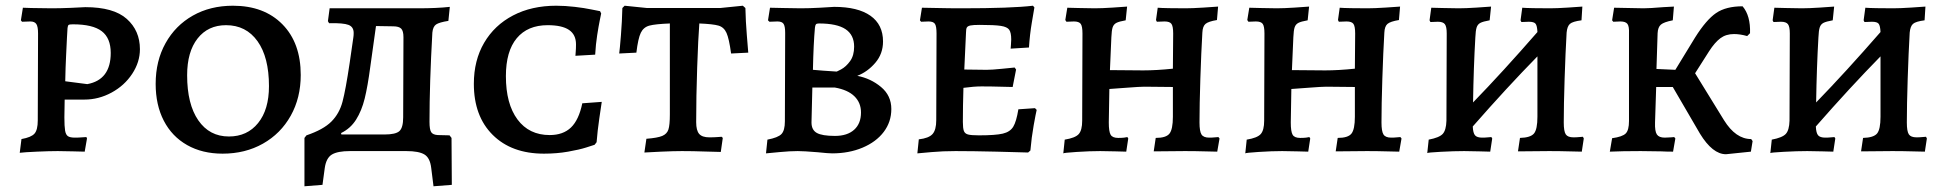

<svg xmlns="http://www.w3.org/2000/svg" viewBox="-20 -528 6799 671"><path d="M55 -42Q89 -48 100.5 -61Q112 -74 112 -107L113 -411Q113 -435 107 -444Q101 -453 86 -453L57 -452L53 -457L60 -501Q75 -501 89 -500L160 -499Q190 -499 226.5 -500.5Q263 -502 278 -503Q377 -503 423 -462Q469 -421 469 -356Q469 -311 442 -270Q415 -229 370 -204.5Q325 -180 275 -180H206L205 -118Q205 -86 207.5 -71.5Q210 -57 217.5 -52Q225 -47 242 -47Q255 -47 266.5 -48Q278 -49 282 -49L284 -44L276 2Q265 2 237 1Q209 0 182 0Q153 0 108.5 2Q64 4 49 6ZM367 -343Q367 -395 335.5 -419Q304 -443 235 -443Q223 -443 220 -441Q217 -439 216 -430L214 -396Q213 -372 211 -333.5Q209 -295 208 -244L285 -234Q367 -249 367 -343Z M524 -235Q524 -315 558.5 -377Q593 -439 654 -473.5Q715 -508 794 -508Q903 -508 967 -443Q1031 -378 1031 -266Q1031 -186 996 -123.5Q961 -61 899 -26Q837 9 758 9Q687 9 634 -21Q581 -51 552.5 -106Q524 -161 524 -235ZM920 -227Q920 -328 880 -384Q840 -440 770 -440Q707 -440 670.5 -393.5Q634 -347 634 -265Q634 -164 673 -107.5Q712 -51 780 -51Q844 -51 882 -98Q920 -145 920 -227Z M1559 118 1495 123 1487 59Q1483 24 1463.5 12Q1444 0 1400 0H1203Q1160 0 1140 12Q1120 24 1115 59L1107 118L1044 123V-46L1051 -55Q1110 -75 1138 -103Q1166 -131 1177 -172.5Q1188 -214 1202 -308L1215 -398Q1216 -404 1216 -413Q1216 -434 1198 -441Q1180 -448 1130 -447L1126 -454L1132 -499H1442Q1507 -499 1552 -504L1547 -455Q1515 -450 1504 -442.5Q1493 -435 1491 -414Q1481 -236 1481 -102Q1481 -75 1487 -66Q1493 -57 1510 -56L1551 -55L1558 -46ZM1390 -398Q1390 -420 1382 -428Q1374 -436 1354 -436L1294 -437L1274 -294Q1265 -226 1254.5 -183.5Q1244 -141 1224.5 -110Q1205 -79 1172 -63L1173 -58H1324Q1363 -58 1376 -70Q1389 -82 1389 -118Z M1636 -235Q1636 -317 1672 -378.5Q1708 -440 1773 -474Q1838 -508 1924 -508Q1955 -508 1989 -504Q2023 -500 2046.5 -495Q2070 -490 2077 -489L2081 -481Q2080 -476 2076 -456.5Q2072 -437 2067 -405Q2062 -373 2060 -337L1991 -333Q1991 -336 1992 -347Q1993 -358 1993 -373Q1993 -407 1968.5 -423.5Q1944 -440 1894 -440Q1824 -440 1786 -394.5Q1748 -349 1748 -262Q1748 -165 1788.5 -110.5Q1829 -56 1901 -56Q1948 -56 1975.5 -82.5Q2003 -109 2015 -167L2083 -172Q2081 -159 2074.5 -114.5Q2068 -70 2065 -31L2058 -22Q2052 -20 2028.5 -12.5Q2005 -5 1965.5 2Q1926 9 1881 9Q1768 9 1702 -56.5Q1636 -122 1636 -235Z M2239 -43Q2278 -46 2294.5 -53Q2311 -60 2316 -75.5Q2321 -91 2321 -128V-446Q2270 -444 2249.5 -438.5Q2229 -433 2219.5 -413.5Q2210 -394 2204 -344L2144 -341Q2146 -355 2150 -404.5Q2154 -454 2155 -500L2163 -508L2241 -500H2497L2576 -508L2585 -500Q2586 -453 2590 -405.5Q2594 -358 2595 -344L2535 -341Q2528 -393 2519 -413Q2510 -433 2491 -438.5Q2472 -444 2424 -446Q2420 -395 2416.5 -292.5Q2413 -190 2413 -101Q2413 -72 2423.5 -60Q2434 -48 2459 -48Q2476 -48 2487.5 -49Q2499 -50 2502 -50L2506 -46L2499 3Q2484 3 2443 1.5Q2402 0 2363 0Q2335 0 2290.5 2Q2246 4 2232 5Z M2657 8 2662 -40Q2699 -47 2711 -59.5Q2723 -72 2723 -104L2724 -413Q2724 -436 2718.5 -444.5Q2713 -453 2697 -453L2669 -452L2664 -457L2671 -501Q2684 -501 2716.5 -500Q2749 -499 2778 -499Q2809 -499 2845 -501Q2881 -503 2895 -504Q2978 -504 3022 -473Q3066 -442 3066 -383Q3066 -340 3039 -308.5Q3012 -277 2976 -263Q3023 -254 3059 -224Q3095 -194 3095 -147Q3095 -102 3068.5 -67Q3042 -32 2994.5 -12Q2947 8 2888 8Q2875 8 2837 4Q2789 0 2768 0Q2741 0 2704.5 3.5Q2668 7 2657 8ZM2902 -278Q2902 -276 2919.5 -285.5Q2937 -295 2951 -314.5Q2965 -334 2965 -365Q2965 -406 2935 -426Q2905 -446 2842 -446Q2834 -446 2831.5 -443Q2829 -440 2828 -431Q2823 -376 2821 -284Q2832 -283 2857.5 -281Q2883 -279 2902 -278ZM2816 -100Q2816 -74 2834.5 -63.5Q2853 -53 2898 -53Q2941 -53 2965 -74.5Q2989 -96 2989 -135Q2989 -169 2966 -191.5Q2943 -214 2898 -222H2819Z M3191 -41Q3226 -45 3239 -59.5Q3252 -74 3252 -108L3253 -411Q3253 -436 3247.5 -444.5Q3242 -453 3225 -453L3199 -452L3195 -457L3202 -501Q3216 -501 3255.5 -500Q3295 -499 3341 -499Q3514 -499 3590 -508L3595 -502Q3593 -490 3586 -449Q3579 -408 3576 -362L3512 -358Q3512 -361 3513 -370.5Q3514 -380 3514 -390Q3514 -414 3507 -424Q3500 -434 3478 -437.5Q3456 -441 3404 -441Q3381 -441 3371.5 -439Q3362 -437 3359 -432Q3356 -427 3356 -414L3350 -285L3428 -284Q3446 -284 3480.5 -287.5Q3515 -291 3526 -292L3531 -285L3519 -224Q3508 -224 3476.5 -225Q3445 -226 3410 -226Q3384 -226 3347 -221Q3345 -157 3345 -102Q3345 -80 3348.5 -70.5Q3352 -61 3363 -58Q3374 -55 3401 -55Q3459 -55 3484.5 -61Q3510 -67 3521 -85Q3532 -103 3539 -146L3597 -150L3603 -144Q3600 -132 3592.5 -90Q3585 -48 3581 -2L3573 5Q3547 4 3462.5 2Q3378 0 3319 0Q3275 0 3236 3.5Q3197 7 3186 8Z M3701 -40Q3738 -46 3750 -59.5Q3762 -73 3762 -106L3763 -411Q3763 -436 3757 -444.5Q3751 -453 3733 -453L3707 -452L3703 -458L3710 -501Q3720 -501 3748.5 -500Q3777 -499 3806 -499Q3831 -499 3869 -501.5Q3907 -504 3919 -505L3914 -457Q3891 -453 3881.5 -448Q3872 -443 3868.5 -432.5Q3865 -422 3864 -398L3859 -283L3975 -282Q4022 -282 4079 -288L4080 -411Q4080 -436 4074 -444.5Q4068 -453 4050 -453L4023 -452L4020 -458L4026 -501Q4037 -500 4065.5 -499.5Q4094 -499 4123 -499Q4147 -499 4186 -501.5Q4225 -504 4237 -505L4233 -458Q4203 -453 4193 -444.5Q4183 -436 4182 -414Q4178 -346 4175 -253.5Q4172 -161 4172 -100Q4172 -69 4179 -58Q4186 -47 4206 -47Q4217 -47 4226 -48Q4235 -49 4238 -49L4242 -44L4234 2Q4223 2 4190.5 1Q4158 0 4121 0L4012 1L4019 -46Q4055 -46 4067 -61Q4079 -76 4079 -120V-224L3979 -225Q3964 -225 3918.5 -221.5Q3873 -218 3857 -217L3855 -100Q3855 -68 3861.5 -57Q3868 -46 3888 -46Q3900 -46 3908.5 -47Q3917 -48 3920 -49L3923 -44L3916 2Q3906 2 3879 1Q3852 0 3825 0Q3789 0 3743 3Q3697 6 3696 8Z M4337 -40Q4374 -46 4386 -59.5Q4398 -73 4398 -106L4399 -411Q4399 -436 4393 -444.5Q4387 -453 4369 -453L4343 -452L4339 -458L4346 -501Q4356 -501 4384.5 -500Q4413 -499 4442 -499Q4467 -499 4505 -501.5Q4543 -504 4555 -505L4550 -457Q4527 -453 4517.5 -448Q4508 -443 4504.5 -432.5Q4501 -422 4500 -398L4495 -283L4611 -282Q4658 -282 4715 -288L4716 -411Q4716 -436 4710 -444.5Q4704 -453 4686 -453L4659 -452L4656 -458L4662 -501Q4673 -500 4701.5 -499.5Q4730 -499 4759 -499Q4783 -499 4822 -501.5Q4861 -504 4873 -505L4869 -458Q4839 -453 4829 -444.5Q4819 -436 4818 -414Q4814 -346 4811 -253.5Q4808 -161 4808 -100Q4808 -69 4815 -58Q4822 -47 4842 -47Q4853 -47 4862 -48Q4871 -49 4874 -49L4878 -44L4870 2Q4859 2 4826.5 1Q4794 0 4757 0L4648 1L4655 -46Q4691 -46 4703 -61Q4715 -76 4715 -120V-224L4615 -225Q4600 -225 4554.5 -221.5Q4509 -218 4493 -217L4491 -100Q4491 -68 4497.5 -57Q4504 -46 4524 -46Q4536 -46 4544.5 -47Q4553 -48 4556 -49L4559 -44L4552 2Q4542 2 4515 1Q4488 0 4461 0Q4425 0 4379 3Q4333 6 4332 8Z M5515 -44 5508 2Q5497 2 5464.5 1Q5432 0 5394 0L5285 1L5292 -46Q5329 -47 5341 -61.5Q5353 -76 5353 -120V-331Q5247 -223 5127 -86Q5128 -63 5135 -55Q5142 -47 5160 -47Q5171 -47 5180 -48Q5189 -49 5192 -49L5195 -44L5188 2Q5178 2 5151 1Q5124 0 5097 0Q5062 0 5015.5 2.5Q4969 5 4968 7L4973 -40Q5010 -47 5022 -60Q5034 -73 5035 -106L5036 -411Q5036 -435 5029.5 -443.5Q5023 -452 5005 -452L4979 -451L4976 -457L4982 -501Q4992 -501 5020.5 -500Q5049 -499 5078 -499Q5103 -499 5141 -501.5Q5179 -504 5191 -505L5186 -457Q5163 -453 5153.5 -448Q5144 -443 5140.5 -432Q5137 -421 5136 -397Q5130 -295 5128 -170Q5231 -276 5353 -416Q5352 -438 5346.5 -445Q5341 -452 5323 -452L5297 -451L5294 -457L5300 -501Q5311 -500 5339.5 -499.5Q5368 -499 5397 -499Q5421 -499 5459.5 -501.5Q5498 -504 5510 -505L5507 -457Q5476 -453 5466.5 -444.5Q5457 -436 5455 -414Q5451 -345 5448 -253Q5445 -161 5445 -100Q5445 -69 5452 -58.5Q5459 -48 5479 -48Q5490 -48 5499.5 -49Q5509 -50 5512 -50Z M6105 -35 6099 2 6012 11Q5965 11 5921 -61L5826 -224H5768L5764 -100Q5763 -69 5770.5 -58Q5778 -47 5798 -47Q5809 -47 5819.5 -48Q5830 -49 5831 -49L5835 -44L5827 2Q5804 2 5786 1L5714 0Q5648 0 5606 2L5614 -45Q5650 -50 5661.5 -61.5Q5673 -73 5673 -105V-411Q5674 -436 5667.5 -444.5Q5661 -453 5643 -453L5618 -452L5614 -457L5621 -501L5724 -499Q5745 -499 5793 -503L5830 -505L5826 -457Q5795 -451 5784.5 -442Q5774 -433 5773 -412L5769 -287L5835 -284L5904 -397Q5943 -459 5977.5 -482.5Q6012 -506 6070 -506Q6098 -473 6096 -412L6086 -402Q6061 -409 6040 -409Q6012 -409 5992.5 -394.5Q5973 -380 5953 -349L5904 -272L6005 -108Q6046 -42 6100 -42Z M6714 -44 6707 2Q6696 2 6663.5 1Q6631 0 6593 0L6484 1L6491 -46Q6528 -47 6540 -61.5Q6552 -76 6552 -120V-331Q6446 -223 6326 -86Q6327 -63 6334 -55Q6341 -47 6359 -47Q6370 -47 6379 -48Q6388 -49 6391 -49L6394 -44L6387 2Q6377 2 6350 1Q6323 0 6296 0Q6261 0 6214.5 2.5Q6168 5 6167 7L6172 -40Q6209 -47 6221 -60Q6233 -73 6234 -106L6235 -411Q6235 -435 6228.5 -443.5Q6222 -452 6204 -452L6178 -451L6175 -457L6181 -501Q6191 -501 6219.5 -500Q6248 -499 6277 -499Q6302 -499 6340 -501.5Q6378 -504 6390 -505L6385 -457Q6362 -453 6352.5 -448Q6343 -443 6339.5 -432Q6336 -421 6335 -397Q6329 -295 6327 -170Q6430 -276 6552 -416Q6551 -438 6545.5 -445Q6540 -452 6522 -452L6496 -451L6493 -457L6499 -501Q6510 -500 6538.5 -499.5Q6567 -499 6596 -499Q6620 -499 6658.5 -501.5Q6697 -504 6709 -505L6706 -457Q6675 -453 6665.5 -444.5Q6656 -436 6654 -414Q6650 -345 6647 -253Q6644 -161 6644 -100Q6644 -69 6651 -58.5Q6658 -48 6678 -48Q6689 -48 6698.5 -49Q6708 -50 6711 -50Z"/></svg>

Font: Alegreya SC Medium
Style: Regular
Weight: 500
Designer: Juan Pablo del Peral
Foundry: Huerta Tipografica
Version: Version 2.007; ttfautohint (v1.6)